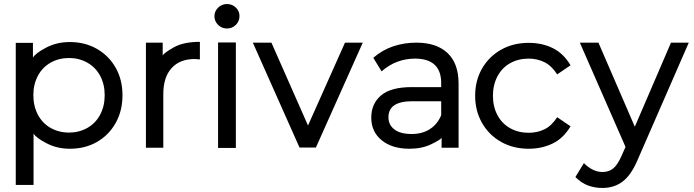

<svg xmlns="http://www.w3.org/2000/svg" viewBox="-20 -721 3436 950"><path d="M586 -250Q586 -172 552 -112Q518 -52 459.5 -18.5Q401 15 326 15Q263 15 211.5 -11.5Q160 -38 146 -60V194H58V-509H143V-436Q156 -458 208.5 -485.5Q261 -513 326 -513Q400 -513 459 -479.5Q518 -446 552 -386.5Q586 -327 586 -250ZM498 -250Q498 -304 475.5 -346Q453 -388 412 -411Q371 -434 322 -434Q271 -434 230.5 -411Q190 -388 167.5 -346Q145 -304 145 -250Q145 -196 167.5 -153.5Q190 -111 230.5 -88Q271 -65 322 -65Q371 -65 412 -88Q453 -111 475.5 -153.5Q498 -196 498 -250Z M969 -514V-427L943 -429Q870 -429 829 -384Q788 -339 788 -255V10H702V-510H785V-446Q791 -459 839.5 -486.5Q888 -514 969 -514Z M1041 -641Q1041 -665 1059 -683Q1077 -701 1103 -701Q1129 -701 1147 -683.5Q1165 -666 1165 -642Q1165 -616 1147 -598Q1129 -580 1103 -580Q1077 -580 1059 -598Q1041 -616 1041 -641ZM1059 11V-511H1147V11Z M1775 -510 1543 9H1462L1231 -510H1323L1504 -100L1687 -510Z M2249 -307V10H2165V-39Q2160 -30 2114 -7.5Q2068 15 2006 15Q1920 15 1868.5 -27Q1817 -69 1817 -139Q1817 -208 1865.5 -249Q1914 -290 2017 -290H2163V-310Q2163 -370 2130.5 -400.5Q2098 -431 2033 -431Q1989 -431 1947.5 -416Q1906 -401 1868 -368L1827 -435Q1872 -474 1926 -492Q1980 -510 2040 -510Q2140 -510 2194.5 -458.5Q2249 -407 2249 -307ZM2163 -151V-220H2019Q1902 -220 1902 -141Q1902 -103 1931.5 -80.5Q1961 -58 2017 -58Q2070 -58 2107.5 -82.5Q2145 -107 2163 -151Z M2331 -247Q2331 -323 2365.5 -382.5Q2400 -442 2460 -475.5Q2520 -509 2596 -509Q2662 -509 2715 -483Q2768 -457 2803 -398L2737 -353Q2709 -396 2673.5 -413.5Q2638 -431 2596 -431Q2545 -431 2504.5 -408.5Q2464 -386 2441.5 -343.5Q2419 -301 2419 -247Q2419 -193 2441.5 -151Q2464 -109 2504.5 -86.5Q2545 -64 2596 -64Q2638 -64 2673.5 -81Q2709 -98 2737 -141L2803 -96Q2768 -37 2714.5 -11Q2661 15 2596 15Q2520 15 2460 -18.5Q2400 -52 2365.5 -112Q2331 -172 2331 -247Z M3388 -510 3134 72Q3103 145 3061 177Q3019 209 2961 209Q2923 209 2890 197Q2857 185 2827 155L2869 86Q2913 130 2961 130Q2992 130 3013.5 113Q3035 96 3055 51L3075 6L2849 -510H2941L3121 -94L3300 -510Z"/></svg>

Font: AtCorfu Sans
Style: AtCorfu Sans Regular
Weight: 400
Designer: Kostas Teopoulos
Foundry: Kostas Teopoulos
Version: Version 1.00 July 8, 2025, initial release